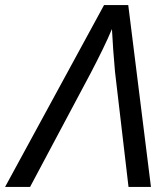

<svg xmlns="http://www.w3.org/2000/svg" viewBox="-77 -733 659 753"><path d="M-57 0 331 -713H426L515 0H427L374 -452Q370 -494 367 -538Q364 -582 362 -619Q346 -581 325 -538Q304 -495 279 -447L41 0Z"/></svg>

Font: BC Sans
Style: Italic
Weight: 400
Italic angle: -12°
Designer: Monotype Design Team
Designer: Province of B.C.
Foundry: Monotype Imaging Inc.
Version: Version 2.000;GOOG;noto-source:20170915:90ef993387c0